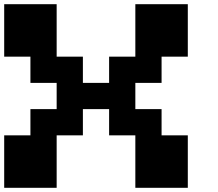

<svg xmlns="http://www.w3.org/2000/svg" viewBox="-20 -1020 1040 915"><path d="M0 -125V-375H125V-500H250V-625H125V-750H0V-1000H250V-750H375V-625H500V-750H625V-1000H875V-750H750V-625H625V-500H750V-375H875V-125H625V-375H500V-500H375V-375H250V-125Z"/></svg>

Font: Press Start 2P
Style: Regular
Weight: 400
Designer: CodeMan38
Foundry: CodeMan38
Version: Version 3.000